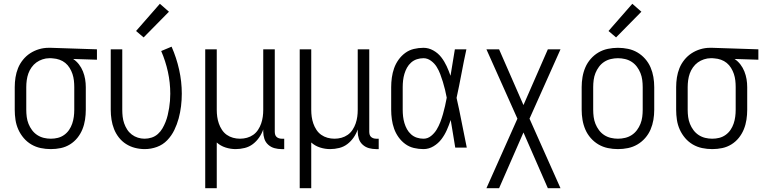

<svg xmlns="http://www.w3.org/2000/svg" viewBox="-20 -781 4040 1016"><path d="M249 8Q222 8 195.5 2.5Q169 -3 146 -16.5Q123 -30 105.5 -50.5Q88 -71 77 -95.5Q66 -120 62 -146.5Q58 -173 58 -200V-320Q58 -346 62 -371.5Q66 -397 75.5 -420.5Q85 -444 101.5 -464.5Q118 -485 139.5 -499Q161 -513 186 -520.5Q211 -528 236 -528Q240 -528 243.5 -528Q247 -528 250 -528L493 -520V-465L367 -469Q385 -457 398 -440Q411 -423 419 -403Q427 -383 430.5 -362Q434 -341 434 -320V-200Q434 -174 430 -147.5Q426 -121 416 -96.5Q406 -72 389.5 -51.5Q373 -31 350.5 -17Q328 -3 302 2.5Q276 8 249 8ZM249 -47Q268 -47 286 -51.5Q304 -56 319.5 -67Q335 -78 345.5 -93.5Q356 -109 362 -126.5Q368 -144 370.5 -162.5Q373 -181 373 -200V-320Q373 -338 371 -355.5Q369 -373 363.5 -389.5Q358 -406 348.5 -421.5Q339 -437 325.5 -448Q312 -459 295 -465Q278 -471 261 -472L250 -473Q248 -473 245.5 -473Q243 -473 241 -473Q223 -473 205 -467Q187 -461 172.5 -450.5Q158 -440 147 -424.5Q136 -409 130 -392Q124 -375 121.5 -356.5Q119 -338 119 -320V-200Q119 -181 121.5 -162Q124 -143 131 -125.5Q138 -108 149.5 -92.5Q161 -77 177 -66.5Q193 -56 211.5 -51.5Q230 -47 249 -47Z M746 8Q720 8 694.5 1.5Q669 -5 647 -19Q625 -33 609 -53.5Q593 -74 583.5 -98Q574 -122 570 -148Q566 -174 566 -200V-520H627V-200Q627 -182 629 -164Q631 -146 637 -128.5Q643 -111 653 -95.5Q663 -80 677.5 -69Q692 -58 709.5 -52.5Q727 -47 745 -47Q764 -47 782.5 -53Q801 -59 815.5 -72Q830 -85 839.5 -101.5Q849 -118 856 -135.5Q863 -153 867.5 -172Q872 -191 875 -209.5Q878 -228 879.5 -247Q881 -266 881 -285Q881 -344 868.5 -401Q856 -458 833 -511L888 -534Q914 -475 928 -412Q942 -349 942 -285Q942 -252 938 -219Q934 -186 925.5 -154.5Q917 -123 902.5 -93Q888 -63 865 -39Q842 -15 810.5 -3.5Q779 8 746 8ZM740 -583 700 -617 826 -761 874 -719Z M1066 215V-520H1127V-200Q1127 -181 1129.5 -163Q1132 -145 1138 -127.5Q1144 -110 1154.5 -94Q1165 -78 1180 -67.5Q1195 -57 1213 -52Q1231 -47 1250 -47Q1269 -47 1287 -52Q1305 -57 1320 -67.5Q1335 -78 1345.5 -94Q1356 -110 1362 -127.5Q1368 -145 1370.5 -163Q1373 -181 1373 -200V-520H1434V-84Q1434 -76 1436 -69Q1438 -62 1443 -57Q1448 -52 1455.5 -49.5Q1463 -47 1470 -47H1484V8H1470Q1451 8 1432.5 3Q1414 -2 1399.5 -15Q1385 -28 1379 -46.5Q1373 -65 1373 -84V-96Q1365 -73 1351 -53Q1337 -33 1318 -18.5Q1299 -4 1275 2Q1251 8 1227 8Q1200 8 1173.5 -0.5Q1147 -9 1127 -27V215Z M1566 215V-520H1627V-200Q1627 -181 1629.5 -163Q1632 -145 1638 -127.5Q1644 -110 1654.5 -94Q1665 -78 1680 -67.5Q1695 -57 1713 -52Q1731 -47 1750 -47Q1769 -47 1787 -52Q1805 -57 1820 -67.5Q1835 -78 1845.5 -94Q1856 -110 1862 -127.5Q1868 -145 1870.5 -163Q1873 -181 1873 -200V-520H1934V-84Q1934 -76 1936 -69Q1938 -62 1943 -57Q1948 -52 1955.5 -49.5Q1963 -47 1970 -47H1984V8H1970Q1951 8 1932.5 3Q1914 -2 1899.5 -15Q1885 -28 1879 -46.5Q1873 -65 1873 -84V-96Q1865 -73 1851 -53Q1837 -33 1818 -18.5Q1799 -4 1775 2Q1751 8 1727 8Q1700 8 1673.5 -0.5Q1647 -9 1627 -27V215Z M2221 8Q2195 8 2170 2Q2145 -4 2124.5 -19Q2104 -34 2089 -55Q2074 -76 2065.5 -100Q2057 -124 2053.5 -149.5Q2050 -175 2050 -200V-320Q2050 -345 2053.5 -370.5Q2057 -396 2065.5 -420Q2074 -444 2089 -465Q2104 -486 2124.5 -501Q2145 -516 2170 -522Q2195 -528 2221 -528Q2248 -528 2273 -514Q2298 -500 2315 -478Q2332 -456 2343.5 -431Q2355 -406 2364 -380Q2370 -415 2375.5 -450Q2381 -485 2387 -520H2448Q2434 -456 2422 -391.5Q2410 -327 2396 -263Q2411 -198 2423.5 -132Q2436 -66 2450 0H2389Q2383 -37 2377 -73.5Q2371 -110 2365 -146Q2356 -119 2344.5 -93Q2333 -67 2316 -44.5Q2299 -22 2274 -7Q2249 8 2221 8ZM2221 -47Q2243 -47 2261 -61.5Q2279 -76 2290.5 -95Q2302 -114 2310 -135Q2318 -156 2324 -177Q2330 -198 2335 -220Q2340 -242 2344 -264Q2340 -285 2335 -306Q2330 -327 2323.5 -348Q2317 -369 2309.5 -389Q2302 -409 2290.5 -427.5Q2279 -446 2260.5 -459.5Q2242 -473 2221 -473Q2203 -473 2186 -467.5Q2169 -462 2155.5 -450Q2142 -438 2133.5 -422.5Q2125 -407 2120 -390Q2115 -373 2113 -355.5Q2111 -338 2111 -320V-200Q2111 -182 2113 -164.5Q2115 -147 2120 -130Q2125 -113 2133.5 -97.5Q2142 -82 2155.5 -70Q2169 -58 2186 -52.5Q2203 -47 2221 -47Z M2554 215 2718 -153 2554 -520H2621L2750 -225L2879 -520H2946L2782 -153L2946 215H2879L2750 -80L2621 215Z M3250 8Q3223 8 3196.5 2.5Q3170 -3 3147 -16.5Q3124 -30 3106 -50.5Q3088 -71 3077.5 -95.5Q3067 -120 3062.5 -146.5Q3058 -173 3058 -200V-320Q3058 -347 3062.5 -373.5Q3067 -400 3077.5 -424.5Q3088 -449 3106 -469.5Q3124 -490 3147 -503.5Q3170 -517 3196.5 -522.5Q3223 -528 3250 -528Q3277 -528 3303.5 -522.5Q3330 -517 3353 -503.5Q3376 -490 3394 -469.5Q3412 -449 3422.5 -424.5Q3433 -400 3437.5 -373.5Q3442 -347 3442 -320V-200Q3442 -173 3437.5 -146.5Q3433 -120 3422.5 -95.5Q3412 -71 3394 -50.5Q3376 -30 3353 -16.5Q3330 -3 3303.5 2.5Q3277 8 3250 8ZM3250 -47Q3269 -47 3288 -51.5Q3307 -56 3323 -66.5Q3339 -77 3350.5 -92.5Q3362 -108 3369 -125.5Q3376 -143 3378.5 -162Q3381 -181 3381 -200V-320Q3381 -339 3378.5 -358Q3376 -377 3369 -394.5Q3362 -412 3350.5 -427.5Q3339 -443 3323 -453.5Q3307 -464 3288 -468.5Q3269 -473 3250 -473Q3231 -473 3212 -468.5Q3193 -464 3177 -453.5Q3161 -443 3149.5 -427.5Q3138 -412 3131 -394.5Q3124 -377 3121.5 -358Q3119 -339 3119 -320V-200Q3119 -181 3121.5 -162Q3124 -143 3131 -125.5Q3138 -108 3149.5 -92.5Q3161 -77 3177 -66.5Q3193 -56 3212 -51.5Q3231 -47 3250 -47ZM3240 -583 3200 -617 3326 -761 3374 -719Z M3749 8Q3722 8 3695.5 2.5Q3669 -3 3646 -16.5Q3623 -30 3605.5 -50.5Q3588 -71 3577 -95.5Q3566 -120 3562 -146.5Q3558 -173 3558 -200V-320Q3558 -346 3562 -371.5Q3566 -397 3575.5 -420.5Q3585 -444 3601.5 -464.5Q3618 -485 3639.5 -499Q3661 -513 3686 -520.5Q3711 -528 3736 -528Q3740 -528 3743.5 -528Q3747 -528 3750 -528L3993 -520V-465L3867 -469Q3885 -457 3898 -440Q3911 -423 3919 -403Q3927 -383 3930.5 -362Q3934 -341 3934 -320V-200Q3934 -174 3930 -147.5Q3926 -121 3916 -96.5Q3906 -72 3889.5 -51.5Q3873 -31 3850.5 -17Q3828 -3 3802 2.5Q3776 8 3749 8ZM3749 -47Q3768 -47 3786 -51.5Q3804 -56 3819.5 -67Q3835 -78 3845.5 -93.5Q3856 -109 3862 -126.5Q3868 -144 3870.5 -162.5Q3873 -181 3873 -200V-320Q3873 -338 3871 -355.5Q3869 -373 3863.5 -389.5Q3858 -406 3848.5 -421.5Q3839 -437 3825.5 -448Q3812 -459 3795 -465Q3778 -471 3761 -472L3750 -473Q3748 -473 3745.5 -473Q3743 -473 3741 -473Q3723 -473 3705 -467Q3687 -461 3672.5 -450.5Q3658 -440 3647 -424.5Q3636 -409 3630 -392Q3624 -375 3621.5 -356.5Q3619 -338 3619 -320V-200Q3619 -181 3621.5 -162Q3624 -143 3631 -125.5Q3638 -108 3649.5 -92.5Q3661 -77 3677 -66.5Q3693 -56 3711.5 -51.5Q3730 -47 3749 -47Z"/></svg>

Font: Iosevka SS04 Light
Style: Regular
Weight: 300
Monospace: yes
Designer: Belleve Invis
Foundry: Belleve Invis
Version: Version 19.0.0; ttfautohint (v1.8.4)